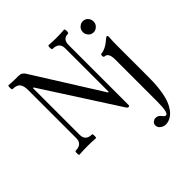

<svg xmlns="http://www.w3.org/2000/svg" viewBox="-241 -844 1293 1293"><g transform="rotate(-45 406.0 -197.5)"><path d="M509 10Q500 10 494 0L149 -536H143V-91Q143 -34 204 -34Q208 -34 209 -24.5Q210 -15 209 -6Q208 3 204 3Q165 0 126 0Q86 0 47 3Q44 3 42.5 -6Q41 -15 42.5 -24.5Q44 -34 47 -34Q111 -34 111 -91V-551Q111 -589 96 -608.5Q81 -628 40 -628Q37 -628 35.5 -637.5Q34 -647 35.5 -656.5Q37 -666 40 -666Q72 -663 102 -663Q125 -663 135 -662.5Q145 -662 152 -660Q158 -658 165 -652.5Q172 -647 178 -638L480 -157H486V-572Q486 -629 422 -629Q418 -629 416.5 -638.5Q415 -648 416.5 -657Q418 -666 422 -666Q458 -663 496 -663Q534 -663 570 -666Q574 -666 575.5 -656.5Q577 -647 575.5 -637.5Q574 -628 570 -628Q518 -628 518 -571V0Q518 10 509 10ZM698 -512Q676 -512 661.5 -528Q647 -544 647 -564Q647 -587 663 -602Q679 -617 698 -617Q721 -617 735 -601.5Q749 -586 749 -564Q749 -542 733 -527Q717 -512 698 -512ZM603 271Q583 271 565.5 258Q548 245 548 225Q548 208 560 199Q572 190 584 190Q609 190 622 209Q631 221 636.5 224.5Q642 228 647 228Q671 228 671 121V-281Q671 -346 632 -346Q628 -346 626.5 -353Q625 -360 626.5 -367Q628 -374 632 -374Q650 -374 675 -386.5Q700 -399 723 -420Q735 -431 742 -431Q749 -431 749 -417Q747 -393 746.5 -374Q746 -355 746 -339V-41Q746 -16 745 11Q744 38 741 64Q736 109 726 144.5Q716 180 699 207Q680 239 654.5 255Q629 271 603 271Z"/></g></svg>

Font: Junicode Two Beta Condensed
Style: Regular
Weight: 400
Width: 3
Designer: Peter S. Baker
Foundry: Briery Creek Software
Version: Version 1.053; ttfautohint (v1.8.4)